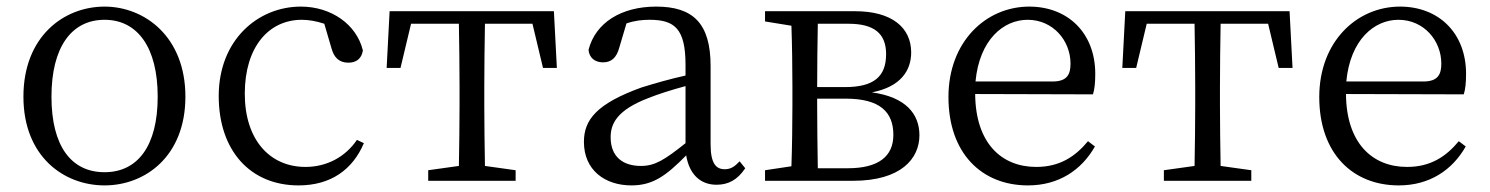

<svg xmlns="http://www.w3.org/2000/svg" viewBox="-20 -548 4517 582"><path d="M297 14C420 14 542 -74 542 -255C542 -437 418 -528 297 -528C173 -528 51 -437 51 -255C51 -74 173 14 297 14ZM297 -26C196 -26 136 -105 136 -255C136 -404 196 -488 297 -488C397 -488 458 -404 458 -255C458 -105 397 -26 297 -26Z M1062 -124C1026 -71 969 -42 906 -42C798 -42 722 -124 722 -264C722 -405 794 -488 895 -488C916 -488 939 -484 963 -476L985 -401C992 -376 1006 -358 1036 -358C1060 -358 1076 -370 1080 -395C1061 -474 984 -528 892 -528C762 -528 643 -427 643 -257C643 -91 739 14 885 14C983 14 1049 -34 1083 -114Z M1594 -476 1626 -342H1668L1659 -514H1161L1152 -342H1194L1226 -476H1371C1372 -421 1373 -341 1373 -286V-228C1373 -176 1372 -100 1371 -45L1278 -32V0H1543V-32L1450 -45C1449 -100 1448 -176 1448 -228V-286C1448 -341 1449 -421 1450 -476Z M2058 -114C1994 -63 1965 -45 1923 -45C1869 -45 1831 -72 1831 -132C1831 -172 1849 -214 1946 -251C1973 -262 2017 -276 2058 -287ZM2222 -59C2207 -43 2195 -35 2177 -35C2150 -35 2134 -53 2134 -111V-348C2134 -478 2080 -528 1969 -528C1863 -528 1785 -479 1764 -397C1766 -373 1783 -359 1808 -359C1834 -359 1849 -374 1857 -403L1879 -477C1905 -486 1928 -488 1949 -488C2025 -488 2058 -461 2058 -351V-319C2012 -309 1964 -295 1925 -283C1789 -234 1750 -185 1750 -118C1750 -32 1814 14 1894 14C1959 14 1999 -15 2060 -77C2069 -22 2101 12 2152 12C2187 12 2215 -2 2239 -38Z M2459 -38C2458 -94 2457 -174 2457 -228V-249H2543C2647 -249 2688 -209 2688 -139C2688 -74 2643 -38 2550 -38ZM2552 -476C2629 -476 2666 -447 2666 -384C2666 -315 2628 -284 2541 -284H2457C2457 -347 2458 -423 2459 -476ZM2299 -514V-483L2379 -470C2381 -415 2382 -339 2382 -286V-228C2382 -176 2381 -99 2379 -44L2299 -32V0H2566C2711 0 2767 -67 2767 -138C2767 -203 2725 -254 2623 -268C2711 -285 2742 -335 2742 -389C2742 -464 2684 -514 2572 -514Z M2937 -301C2949 -428 3022 -488 3095 -488C3172 -488 3225 -425 3225 -355C3225 -323 3215 -301 3171 -301ZM3293 -262C3298 -277 3300 -298 3300 -324C3300 -449 3216 -528 3100 -528C2968 -528 2855 -421 2855 -254C2855 -83 2956 14 3096 14C3189 14 3258 -32 3299 -104L3278 -120C3239 -73 3192 -42 3121 -42C3015 -42 2937 -115 2936 -263Z M3824 -476 3856 -342H3898L3889 -514H3391L3382 -342H3424L3456 -476H3601C3602 -421 3603 -341 3603 -286V-228C3603 -176 3602 -100 3601 -45L3508 -32V0H3773V-32L3680 -45C3679 -100 3678 -176 3678 -228V-286C3678 -341 3679 -421 3680 -476Z M4061 -301C4073 -428 4146 -488 4219 -488C4296 -488 4349 -425 4349 -355C4349 -323 4339 -301 4295 -301ZM4417 -262C4422 -277 4424 -298 4424 -324C4424 -449 4340 -528 4224 -528C4092 -528 3979 -421 3979 -254C3979 -83 4080 14 4220 14C4313 14 4382 -32 4423 -104L4402 -120C4363 -73 4316 -42 4245 -42C4139 -42 4061 -115 4060 -263Z"/></svg>

Font: Shippori Mincho
Style: Regular
Weight: 400
Designer: Bonji Tadano  Ryoko NISHIZUKA  (kana & ideographs); Frank Grießhammer (Latin, Greek & Cyrillic); Wenlong ZHANG  (bopomof
Foundry: Adobe Systems Incorporated
Version: Version 1.003;PS 1.001;hotconv 16.6.54;makeotf.lib2.5.65590